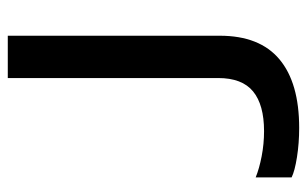

<svg xmlns="http://www.w3.org/2000/svg" viewBox="-164 -596 770 481"><g transform="rotate(-90 220.5 -355.0)"><path d="M141 10Q103 10 68 4.5Q33 -1 17 -9V-99Q39 -90 70 -84Q101 -78 133 -78Q199 -78 232.5 -105.5Q266 -133 266 -193V-720H372V-189Q372 -89 313 -39.5Q254 10 141 10Z"/></g></svg>

Font: Instrument Sans Medium
Style: Regular
Weight: 500
Designer: Rodrigo Fuenzalida
Foundry: fragTYPE
Version: Version 1.000;gftools[0.9.28]